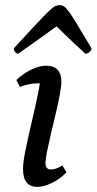

<svg xmlns="http://www.w3.org/2000/svg" viewBox="-20 -719 378 751"><path d="M126 12Q70 12 70 -58Q70 -82 78 -123Q86 -164 97.5 -213Q109 -262 119.5 -309.5Q130 -357 136 -393Q131 -393 126 -393Q111 -393 93.5 -389.5Q76 -386 58 -379L44 -406Q71 -432 103 -447Q135 -462 160 -462Q191 -462 205.5 -446Q220 -430 220 -401Q220 -382 214 -349Q208 -316 198.5 -277Q189 -238 180 -199Q171 -160 164.5 -128.5Q158 -97 158 -81Q158 -56 179 -56Q199 -56 224 -72L240 -45Q214 -18 182.5 -3Q151 12 126 12ZM213 -699Q222 -699 229.5 -694.5Q237 -690 249 -674Q261 -658 281.5 -624Q302 -590 338 -530Q338 -522 330 -515.5Q322 -509 314 -509Q268 -551 238.5 -579.5Q209 -608 201 -616Q189 -607 179 -600Q169 -593 155 -582.5Q141 -572 116.5 -555Q92 -538 51 -509Q45 -509 39.5 -515.5Q34 -522 34 -530Q89 -590 121 -624Q153 -658 169.5 -674Q186 -690 195 -694.5Q204 -699 213 -699Z"/></svg>

Font: Petrona Medium
Style: Italic
Weight: 500
Italic angle: -9°
Designer: Ringo R. Seeber
Foundry: Ringo R. Seeber
Version: Version 2.001; ttfautohint (v1.8.3)